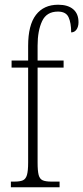

<svg xmlns="http://www.w3.org/2000/svg" viewBox="-20 -792 352 812"><path d="M26 0V-24H41Q65 -24 77 -29.5Q89 -35 94 -52Q99 -69 99 -105V-506H29V-536H99V-598Q99 -686 132 -729Q165 -772 226 -772Q267 -772 289.5 -753Q312 -734 312 -698Q312 -679 303.5 -667Q295 -655 281 -655Q281 -695 270 -719Q259 -743 225 -743Q177 -743 158 -702.5Q139 -662 139 -599V-536H249V-506H139V-105Q139 -69 143.5 -52Q148 -35 160.5 -29.5Q173 -24 197 -24H232V0Z"/></svg>

Font: Noto Serif Tamil ExtraCondensed ExtraLight
Style: Italic
Weight: 200
Width: 2
Italic angle: -12°
Designer: Indian Type Foundry, Tom Grace, and the Monotype Design Team
Foundry: Monotype Imaging Inc.
Version: Version 2.003; ttfautohint (v1.8.4.7-5d5b)